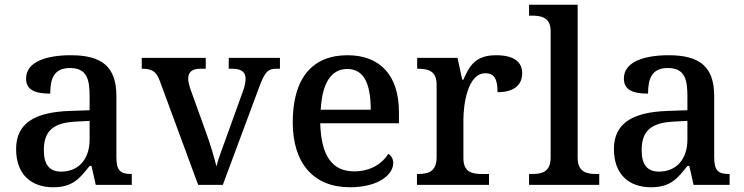

<svg xmlns="http://www.w3.org/2000/svg" viewBox="-20 -780 3137 810"><path d="M204 10C285 10 315 -25 358 -80H366L384 0H536V-46H532C487 -46 471 -62 471 -117V-375C471 -501 407 -547 279 -547C175 -547 90 -519 90 -449C90 -402 125 -385 192 -385C192 -447 207 -493 275 -493C348 -493 358 -444 358 -373V-315L275 -312C123 -307 48 -258 48 -151C48 -41 115 10 204 10ZM238 -56C188 -56 165 -86 165 -146C165 -222 198 -262 300 -267L358 -270V-191C358 -108 311 -56 238 -56Z M654 -439 816 0H920L1074 -414C1098 -478 1111 -490 1146 -490H1161V-536H945V-490H959C996 -490 1016 -478 1016 -448C1016 -435 1013 -418 1007 -401L936 -204C921 -163 900 -107 893 -78C885 -112 867 -173 850 -219L782 -408C778 -422 774 -435 774 -448C774 -477 792 -490 825 -490H848V-536H578V-490C620 -490 639 -480 654 -439Z M1456 10C1581 10 1639 -46 1639 -92C1639 -110 1630 -125 1618 -131C1594 -91 1544 -57 1475 -57C1384 -57 1335 -118 1331 -260H1663V-307C1663 -466 1580 -547 1446 -547C1299 -547 1215 -452 1215 -264C1215 -91 1303 10 1456 10ZM1544 -317H1333C1339 -429 1377 -489 1445 -489C1518 -489 1544 -422 1544 -317Z M1739 0H2043V-46H2013C1971 -46 1935 -54 1935 -113V-275C1935 -342 1954 -471 2027 -471C2066 -471 2079 -446 2079 -391C2150 -391 2183 -423 2183 -471C2183 -519 2148 -547 2073 -547C1987 -547 1961 -504 1935 -444H1930L1910 -536H1740V-490H1743C1787 -490 1822 -481 1822 -422V-118C1822 -55 1787 -46 1742 -46H1739Z M2212 0H2508V-46H2495C2455 -46 2417 -54 2417 -115V-760H2212V-714H2225C2264 -714 2303 -706 2303 -649V-115C2303 -54 2265 -46 2225 -46H2212Z M2726 10C2807 10 2837 -25 2880 -80H2888L2906 0H3058V-46H3054C3009 -46 2993 -62 2993 -117V-375C2993 -501 2929 -547 2801 -547C2697 -547 2612 -519 2612 -449C2612 -402 2647 -385 2714 -385C2714 -447 2729 -493 2797 -493C2870 -493 2880 -444 2880 -373V-315L2797 -312C2645 -307 2570 -258 2570 -151C2570 -41 2637 10 2726 10ZM2760 -56C2710 -56 2687 -86 2687 -146C2687 -222 2720 -262 2822 -267L2880 -270V-191C2880 -108 2833 -56 2760 -56Z"/></svg>

Font: Noto Naskh Arabic UI Medium
Style: Regular
Weight: 500
Designer: Monotype Design Team, David Williams, Mohamad Dakak and Nizar Qandah
Foundry: Monotype Imaging Inc.
Version: Version 2.014